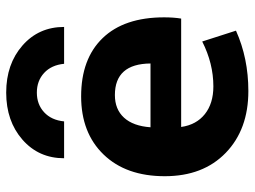

<svg xmlns="http://www.w3.org/2000/svg" viewBox="-121 -691 822 620"><g transform="rotate(-90 290.0 -381.0)"><path d="M513 -585H394Q390 -626 364.5 -649.5Q339 -673 301 -673Q263 -673 237.5 -649.5Q212 -626 208 -585H89Q89 -667 149 -719.5Q209 -772 301 -772Q393 -772 453 -719.5Q513 -667 513 -585ZM189 -306H395Q394 -421 293 -421Q247 -421 220 -391.5Q193 -362 189 -306ZM190 -207Q197 -158 231.5 -130.5Q266 -103 321 -103Q395 -103 466 -139L501 -30Q412 10 306 10Q182 10 106.5 -63Q31 -136 31 -260Q31 -385 101 -457.5Q171 -530 289 -530Q410 -530 477 -460.5Q544 -391 544 -262Q544 -231 540 -207Z"/></g></svg>

Font: Mplus 1p ExtraBold
Style: Regular
Weight: 800
Version: Version 1.061